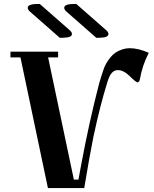

<svg xmlns="http://www.w3.org/2000/svg" viewBox="-20 -956 784 976"><path d="M121.1 -916Q121.1 -923.8 127 -927.7Q132.8 -931.6 143.6 -933.6Q154.3 -935.5 162.1 -935.5Q169.9 -935.5 182.6 -935.5L334 -802.7Q345.7 -793 345.7 -783.2Q345.7 -776.4 339.8 -772Q334 -767.6 323.2 -766.1Q312.5 -764.6 304.7 -764.2Q296.9 -763.7 284.2 -763.7L132.8 -896.5Q121.1 -906.2 121.1 -916ZM306.6 -916Q306.6 -923.8 312.5 -927.7Q318.4 -931.6 329.1 -933.6Q339.8 -935.5 347.7 -935.5Q355.5 -935.5 368.2 -935.5L519.5 -802.7Q531.2 -793 531.2 -783.2Q531.2 -776.4 525.4 -772Q519.5 -767.6 508.8 -766.1Q498 -764.6 490.2 -764.2Q482.4 -763.7 469.7 -763.7L318.4 -896.5Q306.6 -906.2 306.6 -916ZM33.2 -664.1V-693.4H275.4V-664.1H224.6L355.5 -43H378.9Q384.8 -76.2 392.6 -118.2Q433.6 -337.9 484.4 -533.2Q490.2 -552.7 494.1 -565.4Q498 -578.1 504.9 -598.6Q511.7 -619.1 519.5 -632.8Q527.3 -646.5 540 -662.6Q552.7 -678.7 566.4 -688Q580.1 -697.3 599.6 -704.1Q619.1 -710.9 640.6 -710.9Q683.6 -710.9 736.3 -687.5Q703.1 -623 691.4 -554.7Q690.4 -546.9 686.5 -542Q682.6 -537.1 678.7 -537.1Q671.9 -537.1 633.8 -574.2Q606.4 -599.6 579.1 -599.6Q560.5 -599.6 547.9 -585Q535.2 -570.3 525.4 -537.1Q489.3 -421.9 455.1 -261.7Q433.6 -154.3 408.2 0H223.6L84 -664.1Z"/></svg>

Font: Monomakh Unicode TT
Style: Medium
Weight: 500
Designer: Alexey Kryukov, Aleksandr Andreev
Version: Version 1.1